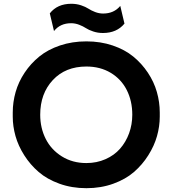

<svg xmlns="http://www.w3.org/2000/svg" viewBox="-20 -968 905 1007"><path d="M520 -794.9Q492.7 -794.9 468.8 -803Q444.8 -811 430.4 -820.6Q416 -830.1 395.3 -838.1Q374.5 -846.2 353 -846.2Q295.9 -846.2 263.2 -805.2L241.2 -897.9Q280.8 -948.2 354 -948.2Q381.3 -948.2 405.3 -940.2Q429.2 -932.1 443.6 -922.6Q458 -913.1 478.8 -905Q499.5 -897 521 -897Q577.6 -897 610.8 -937L632.8 -844.2Q592.3 -794.9 520 -794.9ZM46.9 -356V-377.9Q46.9 -432.6 62 -485.6Q77.1 -538.6 109.1 -586.7Q141.1 -634.8 186 -671.4Q231 -708 294.7 -729.5Q358.4 -751 433.1 -751Q507.3 -751 570.8 -729.5Q634.3 -708 679 -671.4Q723.6 -634.8 755.6 -586.7Q787.6 -538.6 802.7 -485.6Q817.9 -432.6 817.9 -377.9V-356Q817.9 -305.7 803.5 -254.4Q789.1 -203.1 757.8 -153.6Q726.6 -104 682.6 -65.9Q638.7 -27.8 574 -4.4Q509.3 19 433.1 19Q356.9 19 292 -4.4Q227.1 -27.8 182.9 -65.9Q138.7 -104 107.2 -153.6Q75.7 -203.1 61.3 -254.4Q46.9 -305.7 46.9 -356ZM433.1 -112.8Q487.3 -112.8 533.2 -133.1Q579.1 -153.3 609.6 -188Q640.1 -222.7 657 -268.8Q673.8 -314.9 673.8 -366.2Q673.8 -438.5 644.8 -495.8Q615.7 -553.2 560.5 -586.2Q505.4 -619.1 433.1 -619.1Q323.2 -619.1 257.1 -548.1Q190.9 -477.1 190.9 -366.2Q190.9 -296.9 219.7 -239.7Q248.5 -182.6 304.4 -147.7Q360.4 -112.8 433.1 -112.8Z"/></svg>

Font: Sora SemiBold
Style: Regular
Weight: 600
Designer: Jonathan Barnbrook, Julián Moncada
Foundry: Barnbrook Fonts
Version: Version 2.000